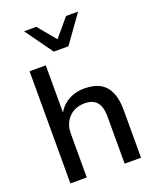

<svg xmlns="http://www.w3.org/2000/svg" viewBox="-168 -1036 927 1134"><g transform="rotate(-20 295.0 -469.0)"><path d="M74 0V-705H176V-387H166Q188 -441 235 -470Q282 -499 342 -499Q402 -499 440.5 -477.5Q479 -456 498.5 -412Q518 -368 518 -301V0H415V-295Q415 -336 404.5 -362.5Q394 -389 371.5 -402.5Q349 -416 314 -416Q273 -416 242 -398Q211 -380 194 -348.5Q177 -317 177 -276V0ZM248 -765 124 -938H201L294 -826L388 -938H464L340 -765Z"/></g></svg>

Font: Nunito Sans 11pt SemiBold
Style: Regular
Weight: 600
Version: Version 3.101;gftools[0.9.27]